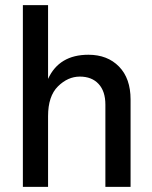

<svg xmlns="http://www.w3.org/2000/svg" viewBox="-20 -727 591 747"><path d="M488 0H390V-320Q390 -372 363.5 -400.5Q337 -429 290.5 -429Q244 -429 205.5 -391Q167 -353 167 -275V0H69V-707H167V-420Q210 -514 324 -514Q398 -514 443 -468Q488 -422 488 -340Z"/></svg>

Font: Hind Guntur Medium
Style: Regular
Weight: 500
Designer: Manushi Parikh, Hitesh Malaviya
Foundry: Indian Type Foundry
Version: Version 1.000;PS 1.0;hotconv 1.0.86;makeotf.lib2.5.63406; tt